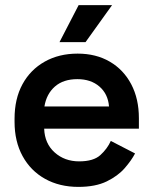

<svg xmlns="http://www.w3.org/2000/svg" viewBox="-20 -718 597 752"><path d="M37 -241V-253Q37 -331 68 -388Q99 -445 155 -476.5Q211 -508 284 -508Q356 -508 410 -476.5Q464 -445 494 -388Q524 -331 524 -255V-214H153Q155 -156 194 -121Q233 -86 290 -86Q346 -86 373 -110.5Q400 -135 414 -166L509 -117Q495 -90 468.5 -59.5Q442 -29 398 -7.5Q354 14 287 14Q213 14 156.5 -17.5Q100 -49 68.5 -106.5Q37 -164 37 -241ZM407 -301Q403 -350 369.5 -379Q336 -408 283 -408Q228 -408 195 -379Q162 -350 154 -301ZM213 -553 288 -698H419L315 -553Z"/></svg>

Font: Space Grotesk Frontify SemiBold
Style: Regular
Weight: 600
Designer: Florian Karsten
Version: Version 2.000